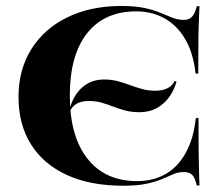

<svg xmlns="http://www.w3.org/2000/svg" viewBox="-20 -602 734 634"><path d="M440.3 -231.5Q414.5 -231.5 393.5 -237.1Q372.6 -242.7 354 -250Q335.5 -257.3 315.7 -262.9Q296 -268.5 273.4 -268.5Q247.6 -268.5 232.7 -259.3Q217.7 -250 210.5 -233.9L208.1 -234.7Q219.4 -283.9 249.6 -311.7Q279.8 -339.5 323.4 -339.5Q348.4 -339.5 369 -333.9Q389.5 -328.2 409.3 -321Q429 -313.7 449.2 -308.1Q469.4 -302.4 492.7 -302.4Q516.1 -302.4 532.7 -310.5Q549.2 -318.5 556.5 -334.7L562.9 -332.3Q549.2 -285.5 517.3 -258.5Q485.5 -231.5 440.3 -231.5ZM387.1 11.3Q278.2 11.3 200.8 -24.2Q123.4 -59.7 82.3 -125.4Q41.1 -191.1 41.1 -281.5Q41.1 -372.6 83.9 -440.3Q126.6 -508.1 203.2 -545.2Q279.8 -582.3 380.6 -582.3Q426.6 -582.3 458.1 -575.4Q489.5 -568.5 510.9 -559.3Q532.3 -550 550.4 -543.1Q568.5 -536.3 587.1 -536.3Q604.8 -536.3 614.5 -547.2Q624.2 -558.1 629.8 -581.5H638.7Q637.9 -560.5 636.7 -534.3Q635.5 -508.1 635.1 -466.9Q634.7 -425.8 634.7 -358.9H625.8Q618.5 -426.6 591.9 -472.2Q565.3 -517.7 523.8 -541.1Q482.3 -564.5 429.8 -564.5Q325 -564.5 267.7 -492.3Q210.5 -420.2 210.5 -286.3Q210.5 -151.6 269 -77.8Q327.4 -4 432.3 -4Q486.3 -4 527 -27.4Q567.7 -50.8 593.5 -97.6Q619.4 -144.4 626.6 -212.1H635.5Q635.5 -147.6 635.9 -106.9Q636.3 -66.1 637.1 -39.9Q637.9 -13.7 638.7 10.5H629.8Q624.2 -14.5 614.9 -24.2Q605.6 -33.9 587.1 -33.9Q568.5 -33.9 552.8 -27Q537.1 -20.2 516.5 -11.3Q496 -2.4 465.7 4.4Q435.5 11.3 387.1 11.3Z"/></svg>

Font: Playfair 144pt SemiExpanded Black
Style: Regular
Weight: 900
Width: 6
Designer: Claus Eggers Sørensen
Foundry: Claus Eggers Sørensen
Version: Version 2.203